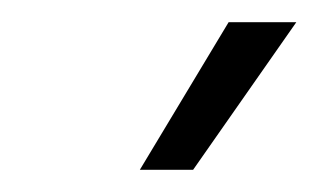

<svg xmlns="http://www.w3.org/2000/svg" viewBox="-20 -740 287 173"><path d="M154 -587 247 -720H186L106 -587Z"/></svg>

Font: Fixel Display Light
Style: Italic
Weight: 300
Italic angle: -10°
Designer: AlfaBravo + MacPaw
Foundry: Kyrylo Tkachov, Marchela Mozhyna, Serhii Makarenko, Maria Weinstein, Zakhar Kryvoshyya
Version: Version 1.210;Glyphs 3.2 (3217)